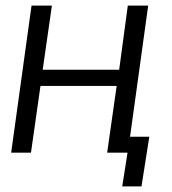

<svg xmlns="http://www.w3.org/2000/svg" viewBox="-20 -550 617 688"><path d="M418 118H487L515 -60H446L511 -530H438L407 -300H133L166 -530H93L20 -3H91L125 -242H398L364 -3H437Z"/></svg>

Font: Cheyenne Sans Light
Style: Italic
Weight: 300
Italic angle: -8.13011°
Designer: The Public Sans project authors (U.S. Web Design System), Libre Franklin designed by Pablo Impallari and Rodrigo Fuenzal
Foundry: The Cheyenne Sans Project Authors
Version: Version 2.007